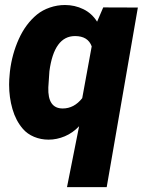

<svg xmlns="http://www.w3.org/2000/svg" viewBox="-20 -559 585 782"><path d="M541.5 -528.3 414.6 203.1H252.9L302.2 -44.9Q276.4 -17.6 243.9 -3.9Q211.4 9.8 177.7 9.8Q146.5 9.8 118.9 -1.7Q91.3 -13.2 73.2 -34.2Q44.4 -67.4 30.8 -114.7Q17.1 -162.1 17.1 -214.4Q17.1 -234.4 19.5 -257.8L20.5 -268.6Q28.8 -338.4 56.6 -400.1Q84.5 -461.9 130.9 -500Q153.3 -518.1 183.1 -528.3Q212.9 -538.6 244.6 -538.6Q284.7 -538.6 319.3 -521.7Q354 -504.9 375.5 -470.7L400.4 -528.8ZM176.8 -203.1Q173.8 -117.2 235.4 -117.2Q281.7 -117.2 314.9 -159.2L353.5 -370.1Q338.4 -412.1 285.6 -412.1Q200.2 -412.1 181.2 -268.6Z"/></svg>

Font: Mardoto Black
Style: Italic
Weight: 900
Italic angle: -12°
Designer: Christian Robertson, Vahan Hovhannisyan
Foundry: Google
Version: Version 1.000